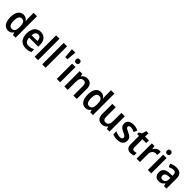

<svg xmlns="http://www.w3.org/2000/svg" viewBox="554 -2798 4811 4811"><g transform="rotate(45 2960.0 -392.0)"><path d="M237 10C307 10 350 -21 381 -68H387L407 0H501V-760H381V-566C381 -535 386 -498 389 -473H384C354 -521 306 -552 237 -552C120 -552 44 -454 44 -271C44 -88 119 10 237 10ZM272 -89C203 -89 167 -151 167 -270C167 -386 203 -452 271 -452C356 -452 385 -392 385 -274V-253C384 -142 353 -89 272 -89Z M847 -552C707 -552 620 -452 620 -267C620 -89 712 10 867 10C937 10 986 -1 1036 -27V-126C982 -98 935 -85 874 -85C790 -85 743 -140 741 -242H1062V-308C1062 -458 982 -552 847 -552ZM847 -461C915 -461 947 -406 947 -328H743C748 -418 787 -461 847 -461Z M1298 0V-760H1178V0Z M1566 0V-760H1446V0Z M1724 -537H1804L1824 -794H1704Z M2023 -752C1983 -752 1956 -733 1956 -685C1956 -638 1983 -618 2023 -618C2061 -618 2089 -638 2089 -685C2089 -732 2062 -752 2023 -752ZM2082 -542H1962V0H2082Z M2497 -552C2435 -552 2377 -527 2346 -472H2339L2324 -542H2230V0H2350V-267C2350 -391 2378 -452 2465 -452C2525 -452 2551 -411 2551 -330V0H2671V-357C2671 -491 2606 -552 2497 -552Z M2979 10C3049 10 3092 -21 3123 -68H3129L3149 0H3243V-760H3123V-566C3123 -535 3128 -498 3131 -473H3126C3096 -521 3048 -552 2979 -552C2862 -552 2786 -454 2786 -271C2786 -88 2861 10 2979 10ZM3014 -89C2945 -89 2909 -151 2909 -270C2909 -386 2945 -452 3013 -452C3098 -452 3127 -392 3127 -274V-253C3126 -142 3095 -89 3014 -89Z M3829 -542H3709V-271C3709 -154 3682 -91 3593 -91C3534 -91 3508 -132 3508 -215V-542H3388V-189C3388 -56 3450 10 3562 10C3625 10 3682 -16 3713 -70H3719L3735 0H3829Z M4309 -156C4309 -246 4253 -283 4169 -322C4082 -361 4063 -377 4063 -409C4063 -440 4088 -457 4135 -457C4182 -457 4222 -441 4265 -420L4303 -512C4249 -540 4196 -552 4136 -552C4019 -552 3944 -500 3944 -404C3944 -316 3991 -278 4082 -236C4175 -195 4189 -176 4189 -145C4189 -108 4163 -85 4105 -85C4052 -85 3990 -105 3945 -130V-22C3990 0 4037 10 4104 10C4234 10 4309 -47 4309 -156Z M4611 -90C4571 -90 4549 -113 4549 -161V-448H4683V-542H4549V-661H4471L4436 -544L4363 -505V-448H4428V-160C4428 -34 4488 10 4578 10C4621 10 4662 1 4689 -12V-104C4664 -96 4637 -90 4611 -90Z M5048 -552C4982 -552 4932 -506 4904 -450H4898L4881 -542H4788V0H4908V-280C4908 -381 4968 -436 5044 -436C5056 -436 5076 -434 5087 -430L5098 -547C5083 -551 5063 -552 5048 -552Z M5250 -752C5210 -752 5183 -733 5183 -685C5183 -638 5210 -618 5250 -618C5288 -618 5316 -638 5316 -685C5316 -732 5289 -752 5250 -752ZM5309 -542H5189V0H5309Z M5653 -553C5586 -553 5521 -535 5470 -507L5509 -421C5555 -444 5599 -459 5645 -459C5700 -459 5729 -429 5729 -363V-334L5645 -331C5497 -326 5422 -270 5422 -158C5422 -53 5481 10 5575 10C5655 10 5696 -16 5737 -74H5740L5762 0H5849V-364C5849 -491 5782 -553 5653 -553ZM5672 -255 5729 -257V-209C5729 -128 5682 -83 5618 -83C5574 -83 5546 -104 5546 -157C5546 -216 5580 -252 5672 -255Z"/></g></svg>

Font: Noto Sans Kannada SemiCondensed SemiBold
Style: Regular
Weight: 600
Width: 4
Designer: Jelle Bosma - Monotype Design Team
Foundry: Monotype Imaging Inc.
Version: Version 2.005